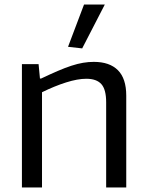

<svg xmlns="http://www.w3.org/2000/svg" viewBox="-20 -821 645 841"><path d="M278 -616 348 -801H439L340 -609ZM76 -540H149L155 -477H160Q200 -496 232.5 -510Q265 -524 292.5 -533Q320 -542 344 -546Q368 -550 391 -550Q460 -550 496.5 -513.5Q533 -477 533 -402V0H445V-373Q445 -429 424 -452.5Q403 -476 358 -476Q320 -476 269.5 -460Q219 -444 164 -417V0H76Z"/></svg>

Font: Encode Sans Normal
Style: Regular
Weight: 400
Designer: Pablo Impallari, Andres Torresi
Foundry: Pablo Impallari, Andres Torresi
Version: Version 1.000; ttfautohint (v1.00) -l 8 -r 50 -G 200 -x 14 -